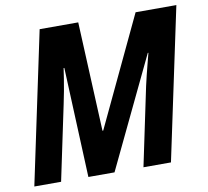

<svg xmlns="http://www.w3.org/2000/svg" viewBox="-79 -802 965 890"><g transform="rotate(-10 403.5 -357.0)"><path d="M12.2 0 163.1 -713.9H344.7L368.2 -199.7H371.6L614.7 -713.9H806.6L655.3 0H525.9L603.5 -369.6Q608.9 -393.1 615.2 -419.2Q621.6 -445.3 628.4 -471.2Q635.3 -497.1 640.6 -518.6H637.7L389.6 0H266.6L244.6 -517.1H241.2Q238.3 -496.1 233.9 -468.5Q229.5 -440.9 224.1 -411.1Q218.8 -381.3 212.4 -352.5L138.2 0Z"/></g></svg>

Font: Open Sans SemiCondensed
Style: Bold Italic
Weight: 700
Width: 4
Italic angle: -12°
Designer: Monotype Design Team
Foundry: Monotype Imaging Inc.
Version: Version 3.003